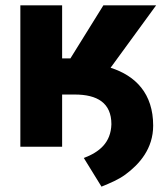

<svg xmlns="http://www.w3.org/2000/svg" viewBox="-20 -548 610 717"><path d="M56 0H212V-195H259C343 -195 396 -164 396 -84C394 -15 351 20 293 42L359 149C393 135 422 123 448 104C501 65 552 7 552 -79C552 -198 487 -265 393 -295L563 -528H366L243 -330H212V-528H56Z"/></svg>

Font: Aerodynamic
Style: Bd
Weight: 500
Designer: Google
Version: Version 2.000980; 2014